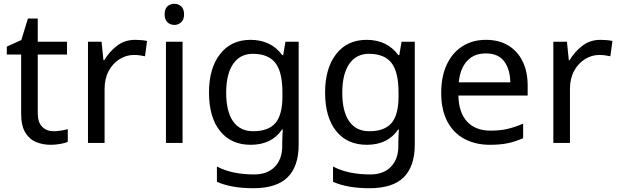

<svg xmlns="http://www.w3.org/2000/svg" viewBox="-20 -757 3279 1017"><path d="M264 -62Q284 -62 305 -65.5Q326 -69 339 -73V-6Q325 1 299 5.5Q273 10 249 10Q207 10 171.5 -4.5Q136 -19 114 -55Q92 -91 92 -156V-468H16V-510L93 -545L128 -659H180V-536H335V-468H180V-158Q180 -109 203.5 -85.5Q227 -62 264 -62Z M696 -546Q711 -546 728.5 -544.5Q746 -543 759 -540L748 -459Q735 -462 719.5 -464Q704 -466 690 -466Q649 -466 613 -443.5Q577 -421 555.5 -380.5Q534 -340 534 -286V0H446V-536H518L528 -438H532Q558 -482 599 -514Q640 -546 696 -546Z M947 -536V0H859V-536ZM904 -737Q924 -737 939.5 -723.5Q955 -710 955 -681Q955 -653 939.5 -639Q924 -625 904 -625Q882 -625 867 -639Q852 -653 852 -681Q852 -710 867 -723.5Q882 -737 904 -737Z M1307 -546Q1360 -546 1402.5 -526Q1445 -506 1475 -465H1480L1492 -536H1562V9Q1562 124 1503.5 182Q1445 240 1322 240Q1264 240 1215.5 231.5Q1167 223 1129 206V125Q1208 167 1327 167Q1396 167 1435.5 126.5Q1475 86 1475 16V-5Q1475 -17 1476 -39.5Q1477 -62 1478 -71H1474Q1446 -30 1404.5 -10Q1363 10 1308 10Q1204 10 1145.5 -63Q1087 -136 1087 -267Q1087 -395 1145.5 -470.5Q1204 -546 1307 -546ZM1319 -472Q1252 -472 1215 -418.5Q1178 -365 1178 -266Q1178 -167 1214.5 -114.5Q1251 -62 1321 -62Q1402 -62 1439 -105.5Q1476 -149 1476 -246V-267Q1476 -377 1438 -424.5Q1400 -472 1319 -472Z M1922 -546Q1975 -546 2017.5 -526Q2060 -506 2090 -465H2095L2107 -536H2177V9Q2177 124 2118.5 182Q2060 240 1937 240Q1879 240 1830.5 231.5Q1782 223 1744 206V125Q1823 167 1942 167Q2011 167 2050.5 126.5Q2090 86 2090 16V-5Q2090 -17 2091 -39.5Q2092 -62 2093 -71H2089Q2061 -30 2019.5 -10Q1978 10 1923 10Q1819 10 1760.5 -63Q1702 -136 1702 -267Q1702 -395 1760.5 -470.5Q1819 -546 1922 -546ZM1934 -472Q1867 -472 1830 -418.5Q1793 -365 1793 -266Q1793 -167 1829.5 -114.5Q1866 -62 1936 -62Q2017 -62 2054 -105.5Q2091 -149 2091 -246V-267Q2091 -377 2053 -424.5Q2015 -472 1934 -472Z M2554 -546Q2623 -546 2672.5 -516Q2722 -486 2748.5 -431.5Q2775 -377 2775 -304V-251H2408Q2410 -160 2454.5 -112.5Q2499 -65 2579 -65Q2630 -65 2669.5 -74.5Q2709 -84 2751 -102V-25Q2710 -7 2670 1.5Q2630 10 2575 10Q2499 10 2440.5 -21Q2382 -52 2349.5 -113.5Q2317 -175 2317 -264Q2317 -352 2346.5 -415Q2376 -478 2429.5 -512Q2483 -546 2554 -546ZM2553 -474Q2490 -474 2453.5 -433.5Q2417 -393 2410 -321H2683Q2682 -389 2651 -431.5Q2620 -474 2553 -474Z M3161 -546Q3176 -546 3193.5 -544.5Q3211 -543 3224 -540L3213 -459Q3200 -462 3184.5 -464Q3169 -466 3155 -466Q3114 -466 3078 -443.5Q3042 -421 3020.5 -380.5Q2999 -340 2999 -286V0H2911V-536H2983L2993 -438H2997Q3023 -482 3064 -514Q3105 -546 3161 -546Z"/></svg>

Font: Noto Sans NKo Unjoined
Style: Regular
Weight: 400
Designer: Monotype Design Team
Foundry: Monotype Imaging Inc.
Version: Version 2.004